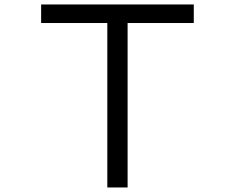

<svg xmlns="http://www.w3.org/2000/svg" viewBox="-20 -805 1040 850"><path d="M162.1 -785.2H837.9V-703.1H544.9V24.9H455.1V-703.1H162.1Z"/></svg>

Font: FORM UDPGothic
Style: Regular
Weight: 400
Foundry: Pronama LLC
Version: Version 1.05101